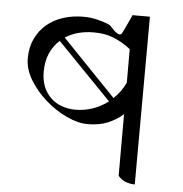

<svg xmlns="http://www.w3.org/2000/svg" viewBox="-52 -765 784 823"><g transform="rotate(5 340.0 -353.5)"><path d="M558 8Q538 8 519 1Q500 -6 486 -23V-288Q458 -263 421 -247.5Q384 -232 334 -232Q292 -232 243 -255Q194 -278 152 -315Q110 -352 82 -398Q54 -444 54 -490Q54 -538 71.5 -575Q89 -612 119 -637.5Q149 -663 189.5 -676Q230 -689 276 -689Q310 -689 340 -681Q389 -668 396 -659Q431 -619 444 -629Q448 -631 486 -715L484 -714H560ZM277 -289Q315 -289 351 -301.5Q387 -314 417 -337L184 -577Q157 -553 142 -518.5Q127 -484 127 -439Q127 -403 138.5 -375Q150 -347 170 -328Q190 -309 217.5 -299Q245 -289 277 -289ZM486 -568Q451 -595 413.5 -610.5Q376 -626 327 -626Q255 -626 204 -593L435 -353Q451 -368 464 -386Q477 -404 486 -424Z"/></g></svg>

Font: hexmalayalam15
Style: Book
Weight: 400
Designer: Jelle Bosma - Monotype Design Team
Foundry: Monotype Imaging Inc.
Version: Version 2.003